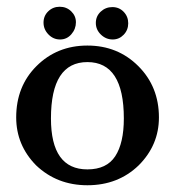

<svg xmlns="http://www.w3.org/2000/svg" viewBox="-20 -548 537 569"><path d="M157 -528Q177 -528 191 -514.5Q205 -501 205 -482Q205 -462 191.5 -446.5Q178 -431 158 -431Q138 -431 123.5 -446Q109 -461 109 -481Q109 -501 123 -514.5Q137 -528 157 -528ZM313 -527Q333 -527 346.5 -513Q360 -499 360 -479Q360 -459 346.5 -445Q333 -431 314 -431Q294 -431 279 -445.5Q264 -460 264 -480Q264 -500 278.5 -513.5Q293 -527 313 -527ZM28 -200Q28 -292 88 -352Q149 -413 239 -413Q329 -413 390 -352Q451 -291 451 -200Q451 -118 391 -58Q330 1 239 1Q149 1 87 -58Q28 -118 28 -200ZM131 -197Q131 -46 239 -46Q296 -46 321.5 -85Q347 -124 347 -197Q347 -364 239 -364Q131 -364 131 -197Z"/></svg>

Font: New Athena Unicode
Style: Bold
Weight: 700
Designer: J. Rusten 1997; rev. by R. Hancock 2001, 2002, rev. by D. Mastronarde 2002-2021
Foundry: Society for Classical Studies (formerly American Philological Association)
Version: Version 5.008